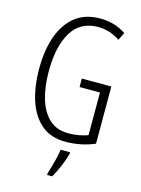

<svg xmlns="http://www.w3.org/2000/svg" viewBox="-138 -801 808 1100"><g transform="rotate(15 266.5 -251.5)"><path d="M303 -364H478V-25Q437 -7 392.5 1.5Q348 10 306 10Q218 10 162 -37.5Q106 -85 79 -168Q52 -251 52 -357Q52 -465 81 -547.5Q110 -630 168.5 -677Q227 -724 317 -724Q358 -724 396 -713.5Q434 -703 470 -679L448 -633Q415 -655 382.5 -664.5Q350 -674 318 -674Q212 -674 160.5 -588.5Q109 -503 109 -356Q109 -265 130 -194Q151 -123 195 -82Q239 -41 310 -41Q341 -41 370.5 -46.5Q400 -52 424 -61V-314H303ZM347 71Q337 107 320 148Q303 189 283 221H254V210Q260 192 268 164.5Q276 137 282.5 109Q289 81 291 61H347Z"/></g></svg>

Font: Noto Sans Lao UI ExtCond Light
Style: Regular
Weight: 300
Width: 2
Designer: Monotype Design Team
Foundry: Monotype Imaging Inc.
Version: Version 2.000; ttfautohint (v1.8.4.7-5d5b)